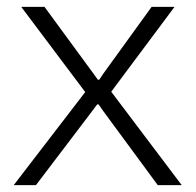

<svg xmlns="http://www.w3.org/2000/svg" viewBox="-20 -541 573 561"><path d="M20 0 229 -272 42 -521H110L253 -326L266 -308H270L282 -326L423 -521H490L305 -273L511 0H441L282 -216L268 -236H264L249 -216L85 0Z"/></svg>

Font: Mona Sans ExtraLight Light
Style: Regular
Weight: 300
Version: Version 2.000